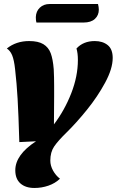

<svg xmlns="http://www.w3.org/2000/svg" viewBox="-20 -734 580 954"><path d="M159 -32 76 -28Q72 -165 67.5 -243Q63 -321 55 -390Q50 -436 40.5 -459Q31 -482 14 -493Q60 -530 125 -530Q170 -530 195.5 -514.5Q221 -499 232 -469.5Q243 -440 247 -390Q249 -350 249 -308V-254L248 -116Q301 -186 334 -270.5Q367 -355 367 -436Q367 -470 360 -493Q394 -530 451 -530Q490 -530 515 -510Q540 -490 540 -446Q540 -393 502.5 -323.5Q465 -254 412 -188.5Q359 -123 311 -76Q268 -34 249 -6Q230 22 230 64Q230 89 243.5 113.5Q257 138 278 154Q254 177 220.5 188.5Q187 200 151 200Q107 200 81.5 177.5Q56 155 56 112Q56 35 159 -32ZM471 -686Q471 -658 451.5 -640Q432 -622 395 -622H161Q158 -631 158 -649Q159 -678 178 -696Q197 -714 226 -714H467Q471 -698 471 -686Z"/></svg>

Font: Sansita ExtraBold Italic
Style: Regular
Weight: 800
Italic angle: -11°
Designer: Pablo Cosgaya
Foundry: Omnibus-Type
Version: Version 1.006